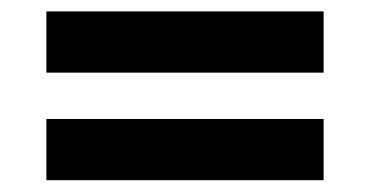

<svg xmlns="http://www.w3.org/2000/svg" viewBox="-20 -476 640 332"><path d="M539.6 -456.3V-350.4H60.2V-456.3ZM539.6 -270.3V-164.4H60.2V-270.3Z"/></svg>

Font: BioRhyme ExtraBold
Style: Regular
Weight: 800
Designer: Aoife Mooney
Foundry: Aoife Mooney Type
Version: Version 1.600;gftools[0.9.33]